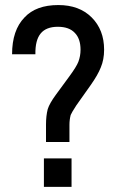

<svg xmlns="http://www.w3.org/2000/svg" viewBox="-20 -730 469 760"><path d="M162.1 -236.8Q162.1 -271.5 168.9 -297.9Q175.8 -320.3 201.2 -355L254.9 -428.2Q282.2 -465.3 290 -484.9Q298.8 -507.8 298.8 -533.2Q298.8 -577.1 275.9 -600.1Q253.4 -624 209 -624Q162.6 -624 140.9 -597.4Q119.1 -570.8 120.1 -515.1H27.8Q27.8 -610.4 77.1 -661.1Q122.6 -710 210.9 -710Q293.9 -710 342.8 -661.1Q392.1 -611.8 392.1 -533.2Q392.1 -494.1 378.9 -462.9Q367.2 -433.1 338.9 -393.1L282.2 -313Q263.2 -283.7 259.8 -274.9Q254.9 -256.3 254.9 -235.8V-168H162.1ZM263.2 -103V9.8H153.8V-103Z"/></svg>

Font: D-DIN-PRO Medium
Style: Regular
Weight: 500
Designer: datto
Foundry: CyberFei
Version: Version 1.000;hotconv 1.0.109;makeotfexe 2.5.65596